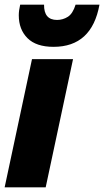

<svg xmlns="http://www.w3.org/2000/svg" viewBox="-22 -808 449 828"><path d="M407 -788H304Q292 -749 270.5 -735.5Q249 -722 224 -722Q167 -722 168 -788H65Q59 -762 59 -742Q59 -681 96.5 -643.5Q134 -606 209 -606Q374 -606 407 -788ZM175 0 293 -553H116L-2 0Z"/></svg>

Font: Noto Sans Display SemiCondensed Black
Style: Italic
Weight: 900
Width: 4
Designer: Monotype Design team
Foundry: Monotype Imaging Inc.
Version: 1.000